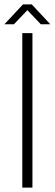

<svg xmlns="http://www.w3.org/2000/svg" viewBox="-61 -850 248 870"><path d="M83 -830 167 -740H124L63 -804L2 -740H-41L43 -830ZM40 -700H86V0H40Z"/></svg>

Font: Bebas Neue Book
Style: Regular
Weight: 300
Designer: Ryoichi Tsunekawa
Foundry: Ryoichi Tsunekawa
Version: Version 1.003;PS 001.003;hotconv 1.0.88;makeotf.lib2.5.64775